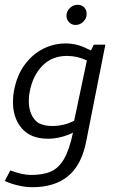

<svg xmlns="http://www.w3.org/2000/svg" viewBox="-20 -570 478 800"><path d="M0 0ZM180 8Q108 8 71 -35Q34 -78 34 -145Q34 -170 38 -190Q50 -256 83 -300.5Q116 -345 160.5 -367Q205 -389 253 -389Q300 -389 341 -368L359 -360L371 -384H419L339 20Q320 117 264 163.5Q208 210 115 210Q86 210 54.5 202.5Q23 195 0 184L23 140Q74 159 108 159Q160 159 192.5 144.5Q225 130 247 92Q269 54 284 -17Q231 8 180 8ZM289 -67 342 -318Q303 -337 259 -337Q197 -337 157 -296.5Q117 -256 104 -189Q100 -170 100 -149Q100 -118 110.5 -94Q121 -70 141 -57Q165 -45 197 -45Q247 -45 289 -67ZM257 -504Q257 -523 271 -536.5Q285 -550 303 -550Q320 -550 330.5 -539.5Q341 -529 341 -512Q341 -493 327 -479.5Q313 -466 295 -466Q279 -466 268 -477Q257 -488 257 -504Z"/></svg>

Font: Cambay Devanagari
Style: Italic
Weight: 400
Italic angle: -11°
Designer: Pooja Saxena
Foundry: Pooja Saxena
Version: Version 1.018;PS 001.018;hotconv 1.0.70;makeotf.lib2.5.58329